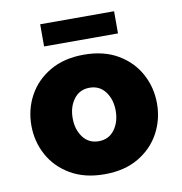

<svg xmlns="http://www.w3.org/2000/svg" viewBox="-81 -785 823 870"><g transform="rotate(-10 331.0 -350.0)"><path d="M161 -608V-710H501V-608ZM331 10Q240 10 175 -28Q110 -66 76 -128.5Q42 -191 42 -265Q42 -339 76 -401.5Q110 -464 175 -502Q240 -540 331 -540Q423 -540 487.5 -502Q552 -464 586 -401.5Q620 -339 620 -265Q620 -191 586 -128.5Q552 -66 487.5 -28Q423 10 331 10ZM331 -142Q377 -142 403.5 -177.5Q430 -213 430 -265Q430 -317 403.5 -352.5Q377 -388 331 -388Q285 -388 258.5 -352.5Q232 -317 232 -265Q232 -213 258.5 -177.5Q285 -142 331 -142Z"/></g></svg>

Font: Be Vietnam Pro Black
Style: Regular
Weight: 900
Designer: Lam Bao, Tony Le, Vietanh Nguyen
Foundry: Yellow Type Foundry
Version: Version 1.002; ttfautohint (v1.8.3)